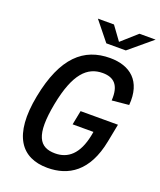

<svg xmlns="http://www.w3.org/2000/svg" viewBox="-169 -1044 967 1161"><g transform="rotate(20 314.0 -464.0)"><path d="M349.5 -379 331.5 -287.5H465.5L461.5 -265C436 -135.5 373 -86 291.5 -86C189.5 -86 145.5 -151 186.5 -365C226.5 -572 298.5 -641.5 397 -641.5C467.5 -641.5 510.5 -606 504 -504L613 -514.5C626.5 -673 536.5 -742 408.5 -742C240 -742 122 -639.5 70 -372.5C18 -105 109 12 277.5 12C411.5 12 527.5 -57 567.5 -263.5L590 -379ZM256.5 -940.5H360L424.5 -852L524 -940.5H628L481 -817.5H355.5Z"/></g></svg>

Font: Monaspace Neon Medium
Style: Italic
Weight: 500
Italic angle: -11°
Designer: Riley Cran & the Lettermatic Team
Foundry: Lettermatic
Version: Version 1.200 (Monaspace Neon)